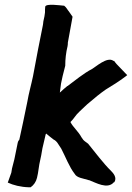

<svg xmlns="http://www.w3.org/2000/svg" viewBox="-20 -760 560 815"><path d="M13 15C36 26 68 34 103 35H110C123 26 133 12 137 -5L141 -24L147 -63L155 -101L160 -130L174 -190C175 -191 175 -191 176 -193C185 -186 197 -175 207 -168C222 -161 227 -148 240 -129C257 -97 274 -51 297 -22C306 -5 332 -3 358 5H359C386 15 436 45 463 14L464 13L465 14C478 -6 461 -25 451 -35C419 -66 382 -116 354 -150C345 -157 338 -161 333 -167L326 -177C312 -203 290 -220 279 -242C295 -257 300 -271 318 -287C335 -302 345 -314 363 -328C383 -345 403 -362 429 -380C456 -396 487 -416 511 -434L520 -441L475 -488C472 -492 467 -497 464 -502L462 -501L461 -502C435 -521 385 -475 372 -468C332 -447 300 -419 267 -395H266C253 -384 249 -381 234 -367C235 -377 238 -396 239 -405C242 -421 248 -448 257 -481V-483C257 -508 260 -537 267 -565V-566C268 -571 268 -574 268 -579C275 -619 282 -658 288 -689L272 -712C267 -717 262 -729 252 -736H249C235 -737 176 -746 172 -732C171 -724 171 -718 171 -707C170 -698 168 -684 164 -669C163 -662 163 -657 162 -653C148 -587 135 -515 120 -436C113 -402 102 -364 96 -328L78 -241L62 -167C62 -167 56 -161 55 -153L53 -143L41 -84L31 -45L28 -27Z"/></svg>

Font: Vapor
Style: BdObl
Weight: 700
Foundry: Cannot Into Space Fonts
Version: Version 0.179